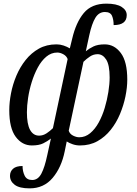

<svg xmlns="http://www.w3.org/2000/svg" viewBox="-20 -790 756 1056"><path d="M143 246Q87 246 61 226.5Q35 207 35 177Q35 153 52 138Q69 123 104 123Q104 152 115.5 176Q127 200 157 200Q189 200 207.5 165Q226 130 240 63L260 -28Q241 -13 217.5 -1.5Q194 10 155 10Q102 10 66.5 -37.5Q31 -85 31 -184Q31 -227 40.5 -276.5Q50 -326 70 -373.5Q90 -421 121 -460Q152 -499 194 -522.5Q236 -546 291 -546Q311 -546 330 -539.5Q349 -533 364 -524L377 -577Q398 -667 441 -718.5Q484 -770 565 -770Q621 -770 649 -752Q677 -734 677 -707Q677 -652 605 -652Q605 -682 596 -703Q587 -724 557 -724Q524 -724 504.5 -692Q485 -660 471 -596L452 -508Q470 -523 494 -534.5Q518 -546 556 -546Q609 -546 644.5 -498.5Q680 -451 680 -352Q680 -309 670 -260Q660 -211 640 -163Q620 -115 589 -76Q558 -37 516 -13.5Q474 10 420 10Q399 10 380 3.5Q361 -3 347 -12L336 42Q318 131 269.5 188.5Q221 246 143 246ZM195 -44Q217 -44 236.5 -57Q256 -70 271 -85L352 -465Q346 -482 328.5 -491.5Q311 -501 295 -501Q262 -501 235 -478.5Q208 -456 188 -419Q168 -382 154.5 -338.5Q141 -295 134.5 -251.5Q128 -208 128 -173Q128 -107 145.5 -75.5Q163 -44 195 -44ZM416 -35Q449 -35 476 -57.5Q503 -80 523 -116.5Q543 -153 556 -196.5Q569 -240 576 -284Q583 -328 583 -364Q583 -433 564 -462.5Q545 -492 517 -492Q494 -492 474.5 -479Q455 -466 439 -450L358 -71Q364 -53 382 -44Q400 -35 416 -35Z"/></svg>

Font: Noto Serif SemiCondensed
Style: Italic
Weight: 400
Width: 4
Italic angle: -12°
Designer: Monotype Design Team
Foundry: Monotype Imaging Inc.
Version: Version 2.013